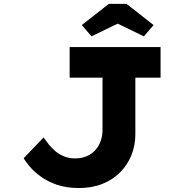

<svg xmlns="http://www.w3.org/2000/svg" viewBox="-20 -937 896 967"><path d="M377.2 10Q314.6 10 267 -6.4Q219.4 -22.9 186 -47.3Q152.5 -71.7 130.9 -97Q109.2 -122.3 99.1 -139.9L199.4 -244.7Q211.5 -227.9 225.9 -209.5Q240.3 -191.1 259.4 -175.2Q278.4 -159.4 302.8 -149.3Q327.2 -139.2 358.8 -139.2Q401.3 -139.2 432.2 -158.1Q463.1 -176.9 479.7 -209.3Q496.3 -241.7 496.3 -280.8V-545.8H330.8V-700H788.7V-545.8H661.7V-261Q661.7 -204.6 641.9 -155.5Q622 -106.4 584.9 -69.1Q547.9 -31.7 495.7 -10.9Q443.4 10 377.2 10ZM440.9 -753.9 391.8 -810.7 527.9 -917.4H617.5L753.6 -810.7L704.5 -753.9L557.9 -825.2H587.5Z"/></svg>

Font: Lexend Tera
Style: Regular
Weight: 400
Designer: Bonnie Shaver-Troup, Thomas Jockin
Foundry: Lexend
Version: Version 1.007